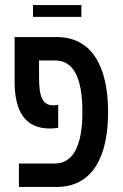

<svg xmlns="http://www.w3.org/2000/svg" viewBox="-20 -742 488 762"><path d="M111 -675H303V-722H111ZM55 0H204C348 0 409 -121 409 -297C409 -485 340 -595 205 -595H38V-419C38 -295 83 -232 178 -232C192 -232 198 -233 211 -235V-326C205 -325 200 -324 192 -324C148 -324 135 -359 135 -434V-502H199C269 -502 307 -438 307 -298C307 -159 268 -93 197 -93H55Z"/></svg>

Font: Noto Sans Hebrew ExtraCondensed Medium
Style: Regular
Weight: 500
Width: 2
Designer: Monotype Design Team
Foundry: Monotype Imaging Inc.
Version: Version 2.004